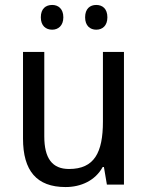

<svg xmlns="http://www.w3.org/2000/svg" viewBox="-20 -746 599 776"><path d="M145 -676C145 -642 165 -626 191 -626C215 -626 236 -642 236 -676C236 -711 215 -726 191 -726C165 -726 145 -711 145 -676ZM324 -676C324 -642 344 -626 369 -626C394 -626 414 -642 414 -676C414 -711 394 -726 369 -726C344 -726 324 -711 324 -676ZM481 -536H396V-255C396 -129 361 -63 259 -63C191 -63 159 -106 159 -195V-536H73V-186C73 -56 128 10 245 10C307 10 365 -16 395 -71H400L412 0H481Z"/></svg>

Font: Noto Sans Devanagari SemiCondensed
Style: Regular
Weight: 400
Width: 4
Designer: Jelle Bosma - Monotype Design Team
Foundry: Monotype Imaging Inc.
Version: Version 2.004